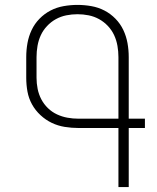

<svg xmlns="http://www.w3.org/2000/svg" viewBox="-20 -763 640 783"><path d="M463 0V-241H300Q272 -241 244 -245.5Q216 -250 191 -262Q166 -274 145 -293.5Q124 -313 110.5 -337.5Q97 -362 92 -389.5Q87 -417 87 -446V-530Q87 -559 92 -587Q97 -615 109 -640.5Q121 -666 141 -686.5Q161 -707 186 -720Q211 -733 239.5 -738Q268 -743 296 -743Q324 -743 352.5 -738Q381 -733 406 -720Q431 -707 451 -686.5Q471 -666 483 -640.5Q495 -615 500 -587Q505 -559 505 -530V-279H571V-241H505V0ZM300 -279H463V-530Q463 -553 459 -576Q455 -599 445.5 -619.5Q436 -640 420 -657Q404 -674 384 -685Q364 -696 341.5 -700.5Q319 -705 296 -705Q273 -705 250.5 -700.5Q228 -696 208 -685Q188 -674 172 -657Q156 -640 146.5 -619.5Q137 -599 133 -576Q129 -553 129 -530V-446Q129 -423 133.5 -400.5Q138 -378 148.5 -358Q159 -338 175.5 -322Q192 -306 212.5 -296.5Q233 -287 255 -283Q277 -279 300 -279Z"/></svg>

Font: Iosevka Extralight Extended
Style: Regular
Weight: 200
Width: 7
Monospace: yes
Designer: Belleve Invis
Foundry: Belleve Invis
Version: Version 32.5.0; ttfautohint (v1.8.4)